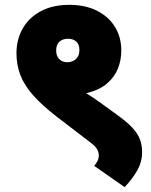

<svg xmlns="http://www.w3.org/2000/svg" viewBox="-20 -652 625 793"><path d="M48 -432Q48 -489 74 -534.5Q100 -580 149 -606Q198 -632 266 -632Q332 -632 380 -608Q428 -584 454.5 -541.5Q481 -499 481 -443Q481 -405 467.5 -370Q454 -335 422.5 -307.5Q391 -280 336 -267Q364 -250 390 -231L466 -176Q506 -147 527.5 -123.5Q549 -100 558 -76.5Q567 -53 567 -22Q567 15 548.5 49Q530 83 495 121L369 33Q377 24 382.5 13.5Q388 3 388 -10Q388 -24 380.5 -36.5Q373 -49 353 -64L217 -168Q153 -217 116 -259.5Q79 -302 63.5 -343.5Q48 -385 48 -432ZM212 -443Q212 -421 224.5 -408Q237 -395 258 -395Q279 -395 293.5 -408Q308 -421 308 -445Q308 -469 295 -480.5Q282 -492 261 -492Q239 -492 225.5 -480Q212 -468 212 -443Z"/></svg>

Font: Noto Sans Devanagari UI Black
Style: Regular
Weight: 900
Designer: Jelle Bosma - Monotype Design Team
Foundry: Monotype Imaging Inc.
Version: Version 2.003; ttfautohint (v1.8.4.7-5d5b)